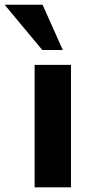

<svg xmlns="http://www.w3.org/2000/svg" viewBox="-79 -808 390 828"><path d="M70.3 0V-528.3H227.1V0ZM103.5 -592.3 -59.1 -787.6H104.5L191.9 -592.3Z"/></svg>

Font: Comme
Style: Bold
Weight: 700
Version: Version 1.000;gftools[0.9.27]